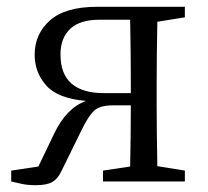

<svg xmlns="http://www.w3.org/2000/svg" viewBox="-20 -534 613 565"><path d="M285 -260H365V-286Q365 -369 363 -476H273Q215 -476 186.5 -449Q158 -422 158 -374Q158 -316 190.5 -288Q223 -260 285 -260ZM524 -483 443 -470Q441 -366 441 -286V-228Q441 -150 443 -45L524 -32V0H283V-32L363 -44Q365 -142 365 -224H312Q272 -224 255 -206.5Q238 -189 218 -147L160 -29Q150 -8 134 1.5Q118 11 84 11Q62 11 43.5 7Q25 3 13 0V-32L93 -44L139 -140Q175 -216 233 -237Q150 -244 116 -282.5Q82 -321 82 -373Q82 -434 127 -474Q172 -514 266 -514H524Z"/></svg>

Font: Han-Nom Khai
Style: Regular
Weight: 400
Version: Version 1.200;June 22, 2023;FontCreator 14.0.0.2814 64-bit